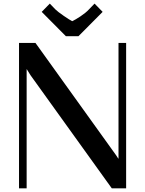

<svg xmlns="http://www.w3.org/2000/svg" viewBox="-20 -1025 790 1045"><path d="M407.2 -828.1H338.4L207 -960.4L251 -1005.4L281.2 -974.1Q293.9 -961.4 326.9 -938.7Q359.9 -916 373 -909.7Q389.2 -917 418 -936Q446.8 -955.1 464.4 -974.1L494.6 -1005.4L538.6 -960.4ZM625 -161.6V-791.5H666.5V0H588.4L146 -615.7L126 -647.9H125V0H83.5V-791.5H172.9L610.4 -182.1L624 -161.6Z"/></svg>

Font: Resagnicto
Style: Bold
Weight: 700
Version: Version 0.9991